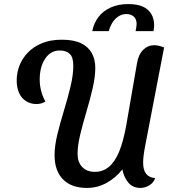

<svg xmlns="http://www.w3.org/2000/svg" viewBox="-20 -901 834 943"><path d="M407 22Q331 22 289.5 -20Q248 -62 248 -139Q248 -185 262 -242Q276 -299 294.5 -359.5Q313 -420 326.5 -476.5Q340 -533 340 -578Q340 -620 322.5 -636.5Q305 -653 273 -653Q229 -653 202 -613Q175 -573 175 -510Q175 -482 182 -455Q189 -428 203 -402Q193 -396 182 -393Q171 -390 159 -390Q130 -390 107.5 -404.5Q85 -419 73.5 -445Q62 -471 62 -506Q62 -543 75.5 -578.5Q89 -614 117 -643Q145 -672 186.5 -689Q228 -706 284 -706Q343 -706 379 -688Q415 -670 431.5 -639Q448 -608 448 -568Q448 -523 435 -467Q422 -411 404.5 -352.5Q387 -294 374 -240Q361 -186 361 -145Q361 -105 383.5 -81Q406 -57 446 -57Q486 -57 515.5 -82Q545 -107 565.5 -157Q586 -207 600 -285L653 -591Q660 -633 683 -656Q706 -679 738 -679Q749 -679 761 -676Q773 -673 786 -668L695 -195Q688 -159 685.5 -138.5Q683 -118 683 -103Q683 -66 697.5 -47.5Q712 -29 742 -26Q734 -3 713 9.5Q692 22 670 22Q632 22 610 -4.5Q588 -31 581 -69Q549 -28 504 -3Q459 22 407 22ZM433 -748Q441 -788 464 -818Q487 -848 524.5 -864.5Q562 -881 610 -881Q654 -881 681.5 -868.5Q709 -856 723 -832.5Q737 -809 737 -776Q737 -763 734 -748H646Q648 -760 649.5 -768Q651 -776 651 -783Q651 -807 637 -819.5Q623 -832 600 -832Q578 -832 559.5 -819Q541 -806 530 -786.5Q519 -767 514 -748Z"/></svg>

Font: Sansita Swashed Light
Style: Regular
Weight: 400
Version: Version 1.003